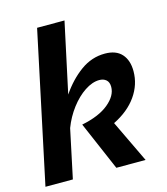

<svg xmlns="http://www.w3.org/2000/svg" viewBox="-113 -815 783 900"><g transform="rotate(-15 278.0 -365.0)"><path d="M238 -237Q323 -254 369 -292Q415 -330 415 -373Q415 -396 402 -407Q389 -418 369 -418Q335 -418 298 -393.5Q261 -369 229.5 -327.5Q198 -286 179 -236L129 0H-4L151 -730H284L211 -390Q254 -453 308 -492Q362 -531 426 -531Q480 -531 507.5 -500.5Q535 -470 535 -417Q535 -352 496 -296.5Q457 -241 384 -205L482 0H340Z"/></g></svg>

Font: Raleway
Style: Bold Italic
Weight: 700
Italic angle: -12°
Designer: Matt McInerney, Pablo Impallari, Rodrigo Fuenzalida
Foundry: Matt McInerney, Pablo Impallari, Rodrigo Fuenzalida
Version: Version 4.101;RELEASE